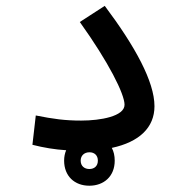

<svg xmlns="http://www.w3.org/2000/svg" viewBox="-20 -499 626 639"><path d="M277.3 119.1C325.2 119.1 361.8 88.4 361.8 35.6C361.8 19 358.4 4.9 352.1 -6.8C443.8 -26.4 494.1 -74.7 494.1 -145.5C494.1 -227.1 429.7 -344.7 328.6 -479.5L245.6 -425.8C341.8 -291.5 394.5 -186 394.5 -150.4C394.5 -111.8 314.5 -97.7 250 -97.7C196.3 -97.7 157.7 -103 99.1 -114.7L87.9 -17.1C126.5 -7.3 162.1 -1.5 200.2 1C195.8 11.2 193.4 22.9 193.4 35.6C193.4 86.9 228 119.1 277.3 119.1ZM277.3 63.5C261.7 63.5 248.5 54.2 248.5 35.6C248.5 18.6 260.7 7.8 277.8 7.8C294.4 7.8 305.7 18.1 305.7 35.6C305.7 53.2 294.4 63.5 277.3 63.5Z"/></svg>

Font: CaskaydiaCove Nerd Font
Style: Regular
Weight: 400
Designer: Aaron Bell
Foundry: Saja Typeworks
Version: Version 2111.1;Nerd Fonts 2.3.3